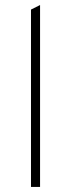

<svg xmlns="http://www.w3.org/2000/svg" viewBox="-20 -742 282 762"><path d="M103 0V-704L139 -722V0Z"/></svg>

Font: Overpass Thin
Style: Regular
Weight: 250
Designer: Delve Withrington, Dave Bailey, Thomas Jockin
Foundry: Delve Fonts LLC
Version: Version 4.000